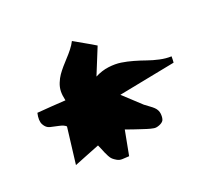

<svg xmlns="http://www.w3.org/2000/svg" viewBox="-89 -1046 812 721"><g transform="rotate(-20 317.0 -685.0)"><path d="M133 -631Q125 -639 106 -643Q87 -647 72 -650.5Q57 -654 48 -670.5Q39 -687 46 -717Q68 -719 105.5 -721.5Q143 -724 161 -725Q156 -747 156.5 -763Q157 -779 163.5 -795Q170 -811 178 -822.5Q186 -834 197.5 -847.5Q209 -861 219.5 -872Q230 -883 241.5 -897.5Q253 -912 260 -926Q272 -919 300.5 -903Q329 -887 345 -877Q315 -803 301 -769Q328 -783 355.5 -786.5Q383 -790 406 -786.5Q429 -783 453.5 -776Q478 -769 499 -761.5Q520 -754 545 -748.5Q570 -743 592 -744Q592 -727 591 -719Q565 -714 489 -699Q413 -684 362 -674Q427 -613 432 -609Q434 -607 451.5 -594.5Q469 -582 474 -573Q480 -564 480.5 -550.5Q481 -537 477 -529Q472 -521 459 -516Q446 -511 437 -513Q425 -515 411 -519.5Q397 -524 386.5 -527.5Q376 -531 359.5 -536.5Q343 -542 333 -546Q320 -475 314 -446Q298 -445 286.5 -444.5Q275 -444 265.5 -449.5Q256 -455 250.5 -460Q245 -465 240 -474.5Q235 -484 232 -491Q229 -498 225 -508Q221 -518 218 -524Q200 -517 165 -503Q130 -489 115 -483Q124 -557 133 -631Z"/></g></svg>

Font: Beth Ellen
Style: Regular
Weight: 400
Designer: Alyson Diaz
Version: Version 2.000